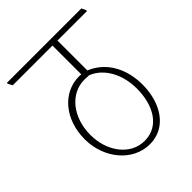

<svg xmlns="http://www.w3.org/2000/svg" viewBox="-192 -719 786 786"><g transform="rotate(-45 201.0 -326.0)"><path d="M218 -30C314 -30 369 -118 369 -224C369 -316 328 -393 250 -425V-598H421V-603L412 -622H-19V-617L-9 -598H221V-431C216 -432 212 -432 208 -432C116 -432 43 -350 43 -233C43 -123 119 -30 218 -30ZM72 -229C72 -333 135 -407 214 -407C224 -407 233 -406 241 -406C305 -381 341 -309 341 -229C341 -136 299 -55 212 -55C131 -55 72 -133 72 -229Z"/></g></svg>

Font: Noto Serif Devanagari ExtraCondensed Thin
Style: Regular
Weight: 100
Width: 2
Designer: Universal Thirst, Indian Type Foundry and the Monotype Design Team
Foundry: Monotype Imaging Inc.
Version: Version 2.004